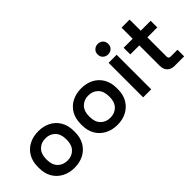

<svg xmlns="http://www.w3.org/2000/svg" viewBox="1 -1317 1941 1941"><g transform="rotate(-45 972.0 -346.5)"><path d="M307 14Q233 14 174.5 -16.5Q116 -47 82.5 -103.5Q49 -160 49 -239V-255Q49 -334 82.5 -391Q116 -448 174.5 -478Q233 -508 307 -508Q381 -508 439 -478Q497 -448 530.5 -391Q564 -334 564 -255V-239Q564 -160 530.5 -103.5Q497 -47 439 -16.5Q381 14 307 14ZM307 -88Q370 -88 410 -128.5Q450 -169 450 -242V-252Q450 -325 410 -365.5Q370 -406 307 -406Q244 -406 204 -365.5Q164 -325 164 -252V-242Q164 -169 204 -128.5Q244 -88 307 -88Z M920 14Q846 14 787.5 -16.5Q729 -47 695.5 -103.5Q662 -160 662 -239V-255Q662 -334 695.5 -391Q729 -448 787.5 -478Q846 -508 920 -508Q994 -508 1052 -478Q1110 -448 1143.5 -391Q1177 -334 1177 -255V-239Q1177 -160 1143.5 -103.5Q1110 -47 1052 -16.5Q994 14 920 14ZM920 -88Q983 -88 1023 -128.5Q1063 -169 1063 -242V-252Q1063 -325 1023 -365.5Q983 -406 920 -406Q857 -406 817 -365.5Q777 -325 777 -252V-242Q777 -169 817 -128.5Q857 -88 920 -88Z M1299 0V-494H1414V0ZM1356 -557Q1325 -557 1302.5 -577.5Q1280 -598 1280 -632Q1280 -666 1302.5 -686.5Q1325 -707 1356 -707Q1389 -707 1410.5 -686.5Q1432 -666 1432 -632Q1432 -598 1410.5 -577.5Q1389 -557 1356 -557Z M1748 0Q1700 0 1671.5 -28.5Q1643 -57 1643 -106V-399H1514V-494H1643V-653H1758V-494H1900V-399H1758V-125Q1758 -95 1786 -95H1885V0Z"/></g></svg>

Font: Space Grotesk SemiBold
Style: Regular
Weight: 600
Designer: Florian Karsten
Foundry: Florian Karsten
Version: Version 2.000